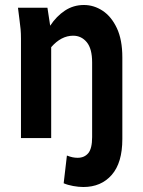

<svg xmlns="http://www.w3.org/2000/svg" viewBox="-20 -553 571 769"><path d="M52 -522H170L181 -450Q206 -488 240 -510.5Q274 -533 316 -533Q356 -533 391 -510Q426 -487 448 -440.5Q470 -394 470 -323V4Q470 99 427.5 147.5Q385 196 314 196Q295 196 273 192Q251 188 235 181L248 70Q261 75 271 77Q281 79 291 79Q318 79 333.5 60.5Q349 42 349 -4V-303Q349 -358 327.5 -384Q306 -410 273 -410Q225 -410 185 -364V0H64V-398Q64 -419 62.5 -436Q61 -453 58 -474Z"/></svg>

Font: Radio Canada Condensed SemiBold
Style: Regular
Weight: 600
Width: 3
Designer: Charles Daoud, Etienne Aubert Bonn, Alexandre Saumier Demers, Jacques Le Bailly
Foundry: Radio-Canada
Version: Version 2.104; ttfautohint (v1.8.4.7-5d5b);gftools[0.9.28.de